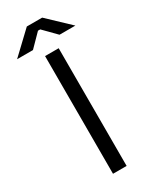

<svg xmlns="http://www.w3.org/2000/svg" viewBox="-276 -934 794 989"><g transform="rotate(-30 121.0 -439.5)"><path d="M162 0H81V-700H162ZM42.5 -758H-51.8L75.8 -879H167.2L294.8 -758H200.5L128.2 -831.5H114.8Z"/></g></svg>

Font: Space Grotesk Variable Light
Style: Regular
Weight: 300
Designer: Florian Karsten
Foundry: Florian Karsten
Version: Version 2.000